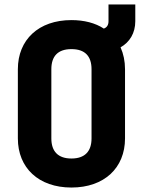

<svg xmlns="http://www.w3.org/2000/svg" viewBox="-20 -830 640 860"><path d="M466 -735C466 -718 459 -707 445 -702C407 -727 357 -740 300 -740C153 -740 60 -652 60 -520V-210C60 -78 153 10 300 10C447 10 540 -78 540 -210V-520C540 -556 533 -589 520 -618C561 -641 586 -682 586 -735V-810H466ZM390 -210C390 -152 360 -120 300 -120C240 -120 210 -152 210 -210V-520C210 -578 239 -610 300 -610C361 -610 390 -578 390 -520Z"/></svg>

Font: Tekne LDO ExtraBold
Style: Regular
Weight: 800
Monospace: yes
Designer: Alessio Laiso, Mario Rullo, Paolo Rosset
Foundry: Alessio Laiso
Version: Version 1.000;hotconv 1.0.109;makeotfexe 2.5.65596